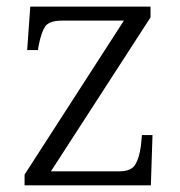

<svg xmlns="http://www.w3.org/2000/svg" viewBox="-20 -556 541 576"><path d="M437.5 -150.9 432.6 0H53.7V-32.2L351.6 -494.1H165.5Q127 -494.1 115.2 -476.1Q103.5 -458 95.7 -418L93.8 -405.8H61.5L70.8 -536.1H431.6V-503.9L132.8 -42H337.9Q373.5 -42 385.7 -62Q397.9 -82 402.8 -119.1L405.8 -150.9Z"/></svg>

Font: Koh Santepheap Light
Style: Regular
Weight: 300
Designer: Danh Hong
Version: Version 2.002; ttfautohint (v1.8.3)